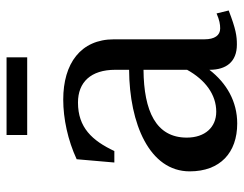

<svg xmlns="http://www.w3.org/2000/svg" viewBox="-99 -630 744 586"><g transform="rotate(-90 273.0 -337.0)"><path d="M262 -516C204 -516 138 -502 80 -475L70 -360H105C137 -428 177 -471 253 -471C315 -471 353 -432 353 -357V-315C189 -314 43 -253 43 -130C43 -37 100 15 189 15C256 15 312 -17 353 -70V-69C353 -19 377 14 430 14C456 14 477 11 534 -11L525 -48C504 -39 492 -37 479 -37C458 -37 446 -54 446 -85V-361C446 -463 372 -516 262 -516ZM146 -139C146 -233 227 -270 353 -271V-138C322 -82 277 -49 225 -49C178 -49 146 -83 146 -139ZM154 -626H391V-689H154Z"/></g></svg>

Font: LT Superior Serif Medium
Style: Regular
Weight: 500
Designer: Daniel Lyons
Foundry: LyonsType
Version: Version 2.120;FEAKit 1.0